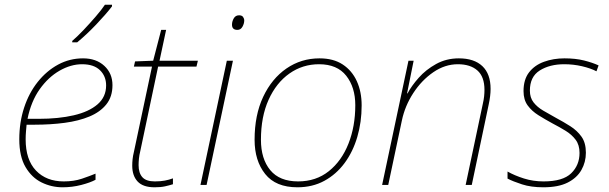

<svg xmlns="http://www.w3.org/2000/svg" viewBox="-20 -786 2588 816"><path d="M246 10Q199 10 157 -10.5Q115 -31 88.5 -76Q62 -121 62 -194Q62 -266 82.5 -328.5Q103 -391 140.5 -438Q178 -485 227 -511.5Q276 -538 333 -538Q389 -538 423.5 -506Q458 -474 458 -424Q458 -375 432 -342.5Q406 -310 360.5 -291Q315 -272 255 -264Q195 -256 127 -256H93Q92 -245 90.5 -228Q89 -211 89 -194Q89 -107 133 -61Q177 -15 251 -15Q294 -15 328 -26.5Q362 -38 386 -48V-22Q364 -10 325.5 0Q287 10 246 10ZM145 -281Q229 -281 293.5 -296Q358 -311 394.5 -342.5Q431 -374 431 -423Q431 -462 405 -487.5Q379 -513 329 -513Q281 -513 233 -485.5Q185 -458 148.5 -406.5Q112 -355 97 -281ZM287 -612Q310 -632 336.5 -660Q363 -688 387.5 -716.5Q412 -745 426 -766H456V-759Q430 -725 389 -682Q348 -639 308 -606H287Z M637 10Q588 10 565 -14.5Q542 -39 542 -82Q542 -95 543.5 -109.5Q545 -124 549 -140L626 -503H549L554 -525L631 -528L665 -659H686L658 -528H821L815 -503H652L576 -143Q572 -127 570.5 -112Q569 -97 569 -84Q569 -51 585 -33Q601 -15 638 -15Q662 -15 680.5 -18.5Q699 -22 715 -28V-3Q699 2 681 6Q663 10 637 10Z M989 -659Q966 -659 966 -681Q966 -695 973.5 -708Q981 -721 996 -721Q1008 -721 1013 -714Q1018 -707 1018 -699Q1018 -686 1010.5 -672.5Q1003 -659 989 -659ZM832 0 944 -528H970L858 0Z M1244 10Q1152 10 1107 -46.5Q1062 -103 1062 -192Q1062 -297 1098.5 -374.5Q1135 -452 1197.5 -495Q1260 -538 1338 -538Q1397 -538 1436.5 -512Q1476 -486 1496.5 -441Q1517 -396 1517 -338Q1517 -267 1498.5 -204Q1480 -141 1444.5 -93Q1409 -45 1358.5 -17.5Q1308 10 1244 10ZM1247 -15Q1323 -15 1377.5 -58.5Q1432 -102 1461 -175.5Q1490 -249 1490 -339Q1490 -415 1451.5 -464Q1413 -513 1336 -513Q1266 -513 1210 -473.5Q1154 -434 1121.5 -362Q1089 -290 1089 -192Q1089 -111 1128.5 -63Q1168 -15 1247 -15Z M1604 0 1716 -528H1738L1710 -389H1712Q1729 -421 1759.5 -455.5Q1790 -490 1833.5 -514Q1877 -538 1930 -538Q1995 -538 2030 -505Q2065 -472 2065 -408Q2065 -379 2057 -342L1985 0H1959L2032 -345Q2036 -362 2037.5 -376.5Q2039 -391 2039 -404Q2039 -460 2009 -486.5Q1979 -513 1926 -513Q1871 -513 1821.5 -479Q1772 -445 1736.5 -390.5Q1701 -336 1688 -274L1630 0Z M2289 10Q2237 10 2198.5 -2.5Q2160 -15 2137 -27V-57Q2167 -40 2206.5 -27.5Q2246 -15 2290 -15Q2372 -15 2407.5 -49.5Q2443 -84 2443 -136Q2443 -170 2426.5 -192Q2410 -214 2384 -230Q2358 -246 2329 -261Q2296 -279 2268 -296.5Q2240 -314 2222.5 -338Q2205 -362 2205 -399Q2205 -448 2228.5 -478.5Q2252 -509 2292 -523.5Q2332 -538 2379 -538Q2426 -538 2462 -529Q2498 -520 2524 -508L2515 -483Q2490 -496 2453.5 -504.5Q2417 -513 2378 -513Q2316 -513 2274 -486.5Q2232 -460 2232 -401Q2232 -371 2247.5 -351Q2263 -331 2288.5 -316Q2314 -301 2343 -285Q2375 -268 2404 -249.5Q2433 -231 2451.5 -205Q2470 -179 2470 -137Q2470 -97 2451 -63.5Q2432 -30 2392.5 -10Q2353 10 2289 10Z"/></svg>

Font: Noto Sans Thin
Style: Italic
Weight: 100
Italic angle: -12°
Designer: Monotype Design Team
Foundry: Monotype Imaging Inc.
Version: Version 2.013; ttfautohint (v1.8.4.7-5d5b)